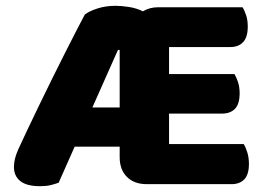

<svg xmlns="http://www.w3.org/2000/svg" viewBox="-20 -631 915 661"><path d="M485 3Q442 3 417 -22Q392 -47 392 -90V-126H237L182 -2Q168 3 153.5 6.5Q139 10 118 10Q72 10 50 -7.5Q28 -25 28 -56Q28 -70 31.5 -84.5Q35 -99 43 -117Q56 -145 74.5 -184.5Q93 -224 115 -269Q137 -314 160 -361Q183 -408 204.5 -450Q226 -492 243.5 -526.5Q261 -561 272 -581Q286 -592 314.5 -601.5Q343 -611 378 -611Q398 -611 424 -607Q450 -603 472 -592Q495 -606 524 -606H815Q822 -595 827.5 -578Q833 -561 833 -540Q833 -503 817 -486Q801 -469 773 -469H562V-376H787Q794 -365 799.5 -348Q805 -331 805 -310Q805 -273 789 -256.5Q773 -240 745 -240H562V-135H819Q826 -124 831.5 -106Q837 -88 837 -67Q837 -30 821 -13.5Q805 3 777 3ZM298 -261H392V-459H386Z"/></svg>

Font: Baloo Da 2 ExtraBold
Style: Regular
Weight: 800
Designer: Noopur Datye, Sulekha Rajkumar and Ek Type
Foundry: Ek Type
Version: Version 1.640;hotconv 1.0.111;makeotfexe 2.5.65597; ttfautoh